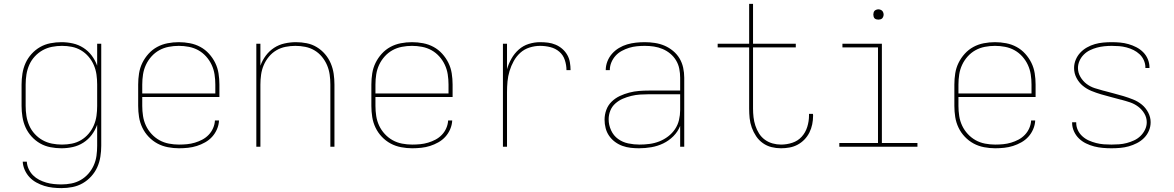

<svg xmlns="http://www.w3.org/2000/svg" viewBox="-20 -755 6040 988"><path d="M296 213Q274 213 251.5 210.5Q229 208 208 201.5Q187 195 167 184Q147 173 132 157Q117 141 107.5 120Q98 99 97 77H118Q119 96 127.5 114.5Q136 133 150 147Q164 161 181.5 170Q199 179 218 184.5Q237 190 257 192Q277 194 296 194Q322 194 347.5 189Q373 184 395.5 171Q418 158 435 138.5Q452 119 462.5 95.5Q473 72 476.5 46.5Q480 21 480 -5V-113Q470 -85 452 -61Q434 -37 409 -21Q384 -5 355 1.5Q326 8 296 8Q268 8 239.5 2.5Q211 -3 186.5 -17Q162 -31 142.5 -52.5Q123 -74 111.5 -99.5Q100 -125 95.5 -153.5Q91 -182 91 -210V-320Q91 -348 95.5 -376.5Q100 -405 111.5 -430.5Q123 -456 142.5 -477.5Q162 -499 186.5 -513Q211 -527 239.5 -532.5Q268 -538 296 -538Q326 -538 355 -531.5Q384 -525 409 -509Q434 -493 452 -469Q470 -445 480 -417V-530H501V-5Q501 23 496.5 51.5Q492 80 480.5 105.5Q469 131 449.5 152.5Q430 174 405.5 188Q381 202 353 207.5Q325 213 296 213ZM299 -11Q325 -11 350 -16Q375 -21 397 -34Q419 -47 436 -67Q453 -87 463 -110.5Q473 -134 476.5 -159Q480 -184 480 -210V-320Q480 -346 476.5 -371Q473 -396 463 -419.5Q453 -443 436 -463Q419 -483 397 -496Q375 -509 350 -514Q325 -519 299 -519Q273 -519 247.5 -514Q222 -509 199.5 -496.5Q177 -484 159 -464.5Q141 -445 130.5 -421Q120 -397 116 -371.5Q112 -346 112 -320V-210Q112 -184 116 -158.5Q120 -133 130.5 -109Q141 -85 159 -65.5Q177 -46 199.5 -33.5Q222 -21 247.5 -16Q273 -11 299 -11Z M901 8Q873 8 844 2.5Q815 -3 790 -16.5Q765 -30 745 -51Q725 -72 712.5 -98Q700 -124 695.5 -152.5Q691 -181 691 -210V-320Q691 -349 695.5 -377.5Q700 -406 712.5 -431.5Q725 -457 744.5 -478.5Q764 -500 789 -513.5Q814 -527 842.5 -532.5Q871 -538 900 -538Q929 -538 957.5 -532.5Q986 -527 1011 -513.5Q1036 -500 1055.5 -478.5Q1075 -457 1087.5 -431.5Q1100 -406 1104.5 -377.5Q1109 -349 1109 -320V-256H712V-210Q712 -184 716 -158Q720 -132 731 -108.5Q742 -85 760 -65.5Q778 -46 800.5 -33.5Q823 -21 849 -16Q875 -11 901 -11Q922 -11 942.5 -13Q963 -15 983 -21Q1003 -27 1021 -36.5Q1039 -46 1053.5 -61Q1068 -76 1076.5 -95.5Q1085 -115 1086 -135H1107Q1106 -112 1096.5 -90Q1087 -68 1071.5 -51Q1056 -34 1035.5 -22.5Q1015 -11 993 -4Q971 3 947.5 5.5Q924 8 901 8ZM712 -274H1088V-320Q1088 -346 1084 -372Q1080 -398 1069 -421.5Q1058 -445 1040.5 -464.5Q1023 -484 1000.5 -496.5Q978 -509 952 -514Q926 -519 900 -519Q874 -519 848 -514Q822 -509 799.5 -496.5Q777 -484 759.5 -464.5Q742 -445 731 -421.5Q720 -398 716 -372Q712 -346 712 -320Z M1299 0V-530H1320V-417Q1330 -445 1348 -469Q1366 -493 1390.5 -509Q1415 -525 1444.5 -531.5Q1474 -538 1503 -538Q1531 -538 1558.5 -532.5Q1586 -527 1610 -512.5Q1634 -498 1652.5 -476.5Q1671 -455 1682 -429Q1693 -403 1697 -375.5Q1701 -348 1701 -320V0H1680V-320Q1680 -345 1676.5 -370.5Q1673 -396 1663 -419.5Q1653 -443 1636.5 -463Q1620 -483 1598 -496Q1576 -509 1550.5 -514Q1525 -519 1500 -519Q1475 -519 1449.5 -514Q1424 -509 1402 -496Q1380 -483 1363.5 -463Q1347 -443 1337 -419.5Q1327 -396 1323.5 -370.5Q1320 -345 1320 -320V0Z M2101 8Q2073 8 2044 2.5Q2015 -3 1990 -16.5Q1965 -30 1945 -51Q1925 -72 1912.5 -98Q1900 -124 1895.5 -152.5Q1891 -181 1891 -210V-320Q1891 -349 1895.5 -377.5Q1900 -406 1912.5 -431.5Q1925 -457 1944.5 -478.5Q1964 -500 1989 -513.5Q2014 -527 2042.5 -532.5Q2071 -538 2100 -538Q2129 -538 2157.5 -532.5Q2186 -527 2211 -513.5Q2236 -500 2255.5 -478.5Q2275 -457 2287.5 -431.5Q2300 -406 2304.5 -377.5Q2309 -349 2309 -320V-256H1912V-210Q1912 -184 1916 -158Q1920 -132 1931 -108.5Q1942 -85 1960 -65.5Q1978 -46 2000.5 -33.5Q2023 -21 2049 -16Q2075 -11 2101 -11Q2122 -11 2142.5 -13Q2163 -15 2183 -21Q2203 -27 2221 -36.5Q2239 -46 2253.5 -61Q2268 -76 2276.5 -95.5Q2285 -115 2286 -135H2307Q2306 -112 2296.5 -90Q2287 -68 2271.5 -51Q2256 -34 2235.5 -22.5Q2215 -11 2193 -4Q2171 3 2147.5 5.5Q2124 8 2101 8ZM1912 -274H2288V-320Q2288 -346 2284 -372Q2280 -398 2269 -421.5Q2258 -445 2240.5 -464.5Q2223 -484 2200.5 -496.5Q2178 -509 2152 -514Q2126 -519 2100 -519Q2074 -519 2048 -514Q2022 -509 1999.5 -496.5Q1977 -484 1959.5 -464.5Q1942 -445 1931 -421.5Q1920 -398 1916 -372Q1912 -346 1912 -320Z M2568 0V-530H2589V-399Q2597 -427 2612 -453.5Q2627 -480 2649.5 -500Q2672 -520 2701 -529Q2730 -538 2759 -538Q2780 -538 2800 -535.5Q2820 -533 2839 -525Q2858 -517 2873.5 -503.5Q2889 -490 2899 -472.5Q2909 -455 2912.5 -434.5Q2916 -414 2916 -394H2895Q2895 -420 2886.5 -446Q2878 -472 2858 -489Q2838 -506 2812 -512.5Q2786 -519 2759 -519Q2732 -519 2705 -510.5Q2678 -502 2657.5 -483.5Q2637 -465 2623.5 -440.5Q2610 -416 2602 -389.5Q2594 -363 2591.5 -335.5Q2589 -308 2589 -281V0Z M3268 8Q3247 8 3225 5.5Q3203 3 3182.5 -4.5Q3162 -12 3144.5 -25Q3127 -38 3114.5 -56Q3102 -74 3096.5 -95.5Q3091 -117 3091 -139Q3091 -165 3100 -189.5Q3109 -214 3127.5 -232Q3146 -250 3169.5 -261Q3193 -272 3218 -278.5Q3243 -285 3268.5 -287Q3294 -289 3320 -289H3480V-355Q3480 -378 3475.5 -401Q3471 -424 3459 -444Q3447 -464 3429 -479Q3411 -494 3389.5 -503Q3368 -512 3345 -515.5Q3322 -519 3298 -519Q3278 -519 3257.5 -517Q3237 -515 3217.5 -509Q3198 -503 3179.5 -493Q3161 -483 3147.5 -468Q3134 -453 3126 -434Q3118 -415 3118 -394H3097Q3097 -417 3105.5 -439Q3114 -461 3129.5 -478.5Q3145 -496 3165 -508Q3185 -520 3207 -526.5Q3229 -533 3252 -535.5Q3275 -538 3298 -538Q3324 -538 3350 -534Q3376 -530 3399.5 -520Q3423 -510 3443.5 -493Q3464 -476 3477 -454Q3490 -432 3495.5 -406.5Q3501 -381 3501 -355V0H3480V-107Q3468 -77 3445 -54Q3422 -31 3393 -17Q3364 -3 3332 2.5Q3300 8 3268 8ZM3271 -11Q3297 -11 3323 -14.5Q3349 -18 3373 -27.5Q3397 -37 3418 -53Q3439 -69 3453.5 -90.5Q3468 -112 3474 -137.5Q3480 -163 3480 -189V-270H3320Q3297 -270 3274 -268.5Q3251 -267 3228.5 -261.5Q3206 -256 3185 -247Q3164 -238 3146.5 -222.5Q3129 -207 3120.5 -185.5Q3112 -164 3112 -141Q3112 -112 3124.5 -84.5Q3137 -57 3160.5 -40Q3184 -23 3213 -17Q3242 -11 3271 -11Z M3999 8Q3974 8 3950 2Q3926 -4 3905.5 -18.5Q3885 -33 3871 -54Q3857 -75 3848.5 -98.5Q3840 -122 3837.5 -146.5Q3835 -171 3835 -196V-511H3673V-530H3835V-735H3855V-530H4075V-511H3855V-196Q3855 -174 3857.5 -152Q3860 -130 3867 -108.5Q3874 -87 3886 -68Q3898 -49 3916 -36Q3934 -23 3955.5 -17Q3977 -11 3999 -11Q4029 -11 4057.5 -20.5Q4086 -30 4105.5 -51.5Q4125 -73 4134 -102Q4143 -131 4143 -160Q4143 -162 4143 -164Q4143 -166 4143 -169H4163Q4164 -166 4164 -163.5Q4164 -161 4164 -159Q4164 -137 4159.5 -115Q4155 -93 4145 -73Q4135 -53 4119.5 -37Q4104 -21 4084.5 -10.5Q4065 0 4043 4Q4021 8 3999 8Z M4299 0V-19H4498V-511H4315V-530H4518V-19H4701V0ZM4500 -654Q4495 -654 4489.5 -655.5Q4484 -657 4480.5 -660.5Q4477 -664 4475.5 -669.5Q4474 -675 4474 -680Q4474 -685 4475.5 -690.5Q4477 -696 4480.5 -699.5Q4484 -703 4489.5 -705Q4495 -707 4500 -707Q4505 -707 4510.5 -705Q4516 -703 4519.5 -699.5Q4523 -696 4525 -690.5Q4527 -685 4527 -680Q4527 -675 4525 -669.5Q4523 -664 4519.5 -660.5Q4516 -657 4510.5 -655.5Q4505 -654 4500 -654Z M5101 8Q5073 8 5044 2.5Q5015 -3 4990 -16.5Q4965 -30 4945 -51Q4925 -72 4912.5 -98Q4900 -124 4895.5 -152.5Q4891 -181 4891 -210V-320Q4891 -349 4895.5 -377.5Q4900 -406 4912.5 -431.5Q4925 -457 4944.5 -478.5Q4964 -500 4989 -513.5Q5014 -527 5042.5 -532.5Q5071 -538 5100 -538Q5129 -538 5157.5 -532.5Q5186 -527 5211 -513.5Q5236 -500 5255.5 -478.5Q5275 -457 5287.5 -431.5Q5300 -406 5304.5 -377.5Q5309 -349 5309 -320V-256H4912V-210Q4912 -184 4916 -158Q4920 -132 4931 -108.5Q4942 -85 4960 -65.5Q4978 -46 5000.5 -33.5Q5023 -21 5049 -16Q5075 -11 5101 -11Q5122 -11 5142.5 -13Q5163 -15 5183 -21Q5203 -27 5221 -36.5Q5239 -46 5253.5 -61Q5268 -76 5276.5 -95.5Q5285 -115 5286 -135H5307Q5306 -112 5296.5 -90Q5287 -68 5271.5 -51Q5256 -34 5235.5 -22.5Q5215 -11 5193 -4Q5171 3 5147.5 5.5Q5124 8 5101 8ZM4912 -274H5288V-320Q5288 -346 5284 -372Q5280 -398 5269 -421.5Q5258 -445 5240.5 -464.5Q5223 -484 5200.5 -496.5Q5178 -509 5152 -514Q5126 -519 5100 -519Q5074 -519 5048 -514Q5022 -509 4999.5 -496.5Q4977 -484 4959.5 -464.5Q4942 -445 4931 -421.5Q4920 -398 4916 -372Q4912 -346 4912 -320Z M5699 8Q5677 8 5654.5 6Q5632 4 5610.5 -1.5Q5589 -7 5568.5 -17Q5548 -27 5532 -42.5Q5516 -58 5506.5 -79Q5497 -100 5497 -122Q5497 -123 5497 -124Q5497 -125 5497 -126H5518Q5518 -125 5518 -124.5Q5518 -124 5518 -123Q5518 -103 5526.5 -85Q5535 -67 5550 -53.5Q5565 -40 5583 -32Q5601 -24 5620.5 -19Q5640 -14 5659.5 -12.5Q5679 -11 5699 -11Q5719 -11 5739 -12.5Q5759 -14 5778 -19Q5797 -24 5815.5 -32.5Q5834 -41 5848.5 -55Q5863 -69 5872 -87.5Q5881 -106 5881 -126Q5881 -150 5868.5 -171Q5856 -192 5836.5 -206.5Q5817 -221 5794.5 -228.5Q5772 -236 5749 -242H5748Q5723 -249 5697.5 -255.5Q5672 -262 5646.5 -269.5Q5621 -277 5596.5 -287Q5572 -297 5552 -313.5Q5532 -330 5519.5 -354Q5507 -378 5507 -405Q5507 -427 5515.5 -447.5Q5524 -468 5539 -484Q5554 -500 5573.5 -511Q5593 -522 5614 -528Q5635 -534 5657 -536Q5679 -538 5701 -538Q5723 -538 5744.5 -536Q5766 -534 5787 -528Q5808 -522 5827.5 -512Q5847 -502 5862.5 -486.5Q5878 -471 5886.5 -450.5Q5895 -430 5895 -408Q5895 -407 5895 -406.5Q5895 -406 5895 -405H5874Q5874 -405 5874 -406Q5874 -407 5874 -408Q5874 -427 5866 -445Q5858 -463 5844 -476Q5830 -489 5813 -497.5Q5796 -506 5777 -511Q5758 -516 5739 -517.5Q5720 -519 5701 -519Q5682 -519 5662.5 -517Q5643 -515 5624.5 -510Q5606 -505 5588.5 -496.5Q5571 -488 5557 -474Q5543 -460 5535 -442Q5527 -424 5527 -405Q5527 -381 5539.5 -359.5Q5552 -338 5571 -323.5Q5590 -309 5613 -301.5Q5636 -294 5659 -288H5660Q5685 -281 5710.5 -274.5Q5736 -268 5761 -260.5Q5786 -253 5811 -243Q5836 -233 5856 -216.5Q5876 -200 5888.5 -176Q5901 -152 5901 -126Q5901 -103 5892 -82Q5883 -61 5867 -45Q5851 -29 5830.5 -18.5Q5810 -8 5788.5 -2Q5767 4 5744.5 6Q5722 8 5699 8Z"/></svg>

Font: Iosevka Curly Thin Extended
Style: Regular
Weight: 100
Width: 7
Monospace: yes
Designer: Belleve Invis
Foundry: Belleve Invis
Version: Version 11.1.0; ttfautohint (v1.8.3)